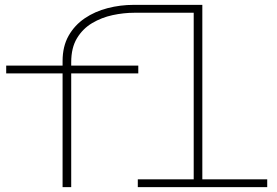

<svg xmlns="http://www.w3.org/2000/svg" viewBox="-20 -770 1140 790"><path d="M237.5 0V-468H5.5V-500H237.5V-519Q237.5 -579 262.2 -622.8Q287 -666.5 328.8 -694.8Q370.5 -723 422.8 -736.5Q475 -750 530 -750H812.5V-32H1079.5V0H547V-32H777V-717.5H532.5Q489 -717.5 443.5 -707.8Q398 -698 359.2 -675Q320.5 -652 296.8 -612.8Q273 -573.5 273 -514V-500H549V-468H273V0Z"/></svg>

Font: Trispace SemiExpanded Thin
Style: Regular
Weight: 100
Width: 6
Designer: Tyler Finck
Foundry: Etcetera Type Company
Version: Version 1.210; ttfautohint (v1.8.3)